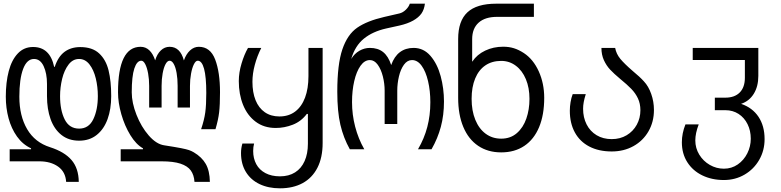

<svg xmlns="http://www.w3.org/2000/svg" viewBox="-20 -810 4240 1042"><path d="M193.5 65.5H32.5V0H148.5V-5Q103 -26 72.2 -69.2Q41.5 -112.5 26.5 -168.2Q11.5 -224 11.5 -285Q11.5 -363.5 27.5 -424.2Q43.5 -485 76.8 -520Q110 -555 159.5 -555Q251 -555 274 -447H277Q295.5 -503 330.5 -528.8Q365.5 -554.5 415.5 -554.5Q481 -554.5 518 -520.2Q555 -486 569.2 -428Q583.5 -370 583.5 -288.5Q583.5 -218 563.8 -163.5Q544 -109 505 -77.8Q466 -46.5 409.5 -46.5Q352.5 -46.5 313.2 -77.8Q274 -109 254.5 -163.5Q235 -218 235 -288.5V-354.5Q235 -412 216.8 -451Q198.5 -490 164.5 -490Q126 -490 105.5 -435.8Q85 -381.5 85 -285Q85 -181.5 127.2 -109.2Q169.5 -37 252 -11Q330 14 368.2 58.5Q406.5 103 407.5 177H339Q335.5 122.5 295.2 94Q255 65.5 193.5 65.5ZM511 -288.5Q511 -338.5 499.8 -384.8Q488.5 -431 465.5 -460.5Q442.5 -490 409 -490Q375 -490 351.8 -459.2Q328.5 -428.5 317.2 -382Q306 -335.5 306 -288.5Q306 -212 331 -162Q356 -112 409.5 -112Q462 -112 486.5 -163.2Q511 -214.5 511 -288.5Z M856 65.5H635V0H756V-5Q718.5 -26 687.5 -76.5Q656.5 -127 638.5 -189.8Q620.5 -252.5 620.5 -309Q620.5 -556 743 -556Q770.5 -556 790.5 -537Q810.5 -518 822 -482.5Q832.5 -517 853 -536.5Q873.5 -556 900.5 -556Q958 -556 978 -482Q990 -516.5 1011.2 -536.2Q1032.5 -556 1059 -556Q1121.5 -556 1147.8 -487Q1174 -418 1174 -309.5Q1174 -240 1169.2 -200Q1164.5 -160 1149.5 -109H1071.5Q1088.5 -159.5 1094 -199.8Q1099.5 -240 1099.5 -305.5Q1099.5 -393 1087.5 -436.8Q1075.5 -480.5 1053 -480.5Q1042 -480.5 1032.2 -461Q1022.5 -441.5 1016.8 -410Q1011 -378.5 1011 -344V-226.5H944V-344Q944 -382.5 938.5 -413.8Q933 -445 923 -462.8Q913 -480.5 900.5 -480.5Q888.5 -480.5 878.5 -462Q868.5 -443.5 862.8 -412.2Q857 -381 857 -344V-226.5H789.5V-344Q789.5 -380 783.8 -411.5Q778 -443 768.2 -461.8Q758.5 -480.5 747 -480.5Q723 -480.5 709 -438.2Q695 -396 695 -309Q695 -252 720.8 -186.8Q746.5 -121.5 787.2 -74.8Q828 -28 870.5 -21.5Q932 -12 962.2 -6Q992.5 0 1005.5 4.5Q1018.5 9 1031.5 16.5Q1075.5 42.5 1096.8 79.8Q1118 117 1119 177H1035.5Q1033 139.5 1015.5 115.2Q998 91 959.5 78.2Q921 65.5 856 65.5Z M1288 21Q1288 -6 1295.5 -31H1359Q1354 -12.5 1354 9.5Q1354 50 1370.8 81Q1387.5 112 1420.5 129.5Q1453.5 147 1499.5 147Q1547.5 147 1581.5 125.5Q1615.5 104 1633.2 64Q1651 24 1651 -30V-191.5H1645Q1614.5 -151 1569 -133.2Q1523.5 -115.5 1476.5 -115.5Q1413 -115.5 1367.8 -149.2Q1322.5 -183 1299.2 -240.8Q1276 -298.5 1276 -370Q1276 -416 1290.8 -465.2Q1305.5 -514.5 1326 -550H1398Q1375.5 -505.5 1362.8 -457.8Q1350 -410 1350 -366Q1350 -308.5 1367 -266.2Q1384 -224 1417 -201Q1450 -178 1496.5 -178Q1546.5 -178 1581.8 -204.5Q1617 -231 1635.5 -280.2Q1654 -329.5 1654 -397V-550H1731V-34Q1731 45 1702.8 100.2Q1674.5 155.5 1622.5 183.8Q1570.5 212 1499.5 212Q1436.5 212 1388.8 189.2Q1341 166.5 1314.5 123.2Q1288 80 1288 21Z M1810.5 -313Q1810.5 -461 1838 -542Q1865.5 -623 1918.8 -659.8Q1972 -696.5 2065 -718L2147.5 -737Q2166.5 -741.5 2182.8 -757.5Q2199 -773.5 2204 -790H2286Q2282.5 -759 2267.5 -737Q2252 -715 2222 -698.2Q2192 -681.5 2148.5 -671.5L2076 -655.5Q2002.5 -639 1954.8 -600.2Q1907 -561.5 1886 -490Q1903.5 -519 1930.5 -534.5Q1957.5 -550 1987.5 -550Q2031 -550 2059.2 -527.5Q2087.5 -505 2103 -457Q2119.5 -503.5 2150.2 -526.8Q2181 -550 2224.5 -550Q2279 -550 2316.2 -506.8Q2353.5 -463.5 2371.5 -396.8Q2389.5 -330 2389.5 -259Q2389.5 -185 2372.5 -121.8Q2355.5 -58.5 2322 0H2248.5Q2282.5 -58 2299 -121Q2315.5 -184 2315.5 -255Q2315.5 -317 2303.2 -369.2Q2291 -421.5 2268.5 -452.8Q2246 -484 2216 -484Q2190.5 -484 2172.2 -458.8Q2154 -433.5 2145 -395Q2136 -356.5 2136 -318V-137H2067.5V-318Q2067.5 -356.5 2057.8 -395.2Q2048 -434 2029.8 -459Q2011.5 -484 1987.5 -484Q1958.5 -484 1936.5 -453Q1914.5 -422 1902.5 -370Q1890.5 -318 1890.5 -256Q1890.5 -188 1907.5 -122.5Q1924.5 -57 1957 0H1878.5Q1844 -61.5 1827.2 -133.2Q1810.5 -205 1810.5 -313Z M2466.5 -279V-598.5Q2466.5 -696.5 2516.8 -743.2Q2567 -790 2673 -790H2877.5V-718.5H2678Q2612.5 -718.5 2577.5 -687Q2542.5 -655.5 2542.5 -597.5V-476H2543.5Q2568.5 -514 2613 -535.2Q2657.5 -556.5 2711 -556.5Q2742.5 -556.5 2769 -548.2Q2795.5 -540 2823 -522Q2874 -488.5 2903.8 -423Q2933.5 -357.5 2933.5 -279Q2933.5 -186.5 2905.8 -120Q2878 -53.5 2825.5 -18.2Q2773 17 2700 17Q2628 17 2575.2 -18.5Q2522.5 -54 2494.5 -120.8Q2466.5 -187.5 2466.5 -279ZM2853.5 -273.5Q2853.5 -333.5 2834 -380.2Q2814.5 -427 2779.5 -453.2Q2744.5 -479.5 2700 -479.5Q2650 -479.5 2614 -455Q2578 -430.5 2558.8 -384Q2539.5 -337.5 2539.5 -273.5Q2539.5 -209 2559.5 -160Q2579.5 -111 2615.8 -84.2Q2652 -57.5 2700 -57.5Q2750.5 -57.5 2785 -87.5Q2819.5 -117.5 2836.5 -166.5Q2853.5 -215.5 2853.5 -273.5Z M3072.5 -209Q3072.5 -232 3076.5 -255.8Q3080.5 -279.5 3088 -299H3159Q3151.5 -275 3148 -256.2Q3144.5 -237.5 3144.5 -219.5Q3144.5 -172.5 3163.5 -135Q3182.5 -97.5 3217.8 -76.2Q3253 -55 3300 -55Q3345.5 -55 3380.8 -76Q3416 -97 3435.8 -133Q3455.5 -169 3455.5 -212Q3455.5 -247.5 3442.2 -275.8Q3429 -304 3406.2 -327.5Q3383.5 -351 3345 -382.5Q3312 -410 3291.2 -432.2Q3270.5 -454.5 3257.2 -483.8Q3244 -513 3244 -550H3318.5Q3324.5 -517.5 3346.2 -491Q3368 -464.5 3413 -425.5Q3453 -392.5 3474.5 -368.5Q3499.5 -342 3514.2 -300.2Q3529 -258.5 3529 -213Q3529 -149 3499.5 -97.5Q3470 -46 3417.8 -17Q3365.5 12 3300 12Q3229.5 12 3178.2 -14.8Q3127 -41.5 3099.8 -91.2Q3072.5 -141 3072.5 -209Z M3680.5 -38Q3680.5 -86 3700 -135H3772Q3753.5 -86.5 3753.5 -48Q3753.5 -6 3775 29.2Q3796.5 64.5 3832.2 85Q3868 105.5 3908.5 105.5Q3950.5 105.5 3983.8 82.5Q4017 59.5 4035.8 22Q4054.5 -15.5 4054.5 -57Q4054.5 -101 4037 -136.2Q4019.5 -171.5 3988.2 -191.8Q3957 -212 3916.5 -212H3859.5V-280H3916.5Q3967 -280 3994.8 -308.2Q4022.5 -336.5 4022.5 -388V-484.5H3739.5V-550H4095.5V-398Q4095.5 -341 4070.8 -301Q4046 -261 4002 -246.5Q4063.5 -225.5 4096.5 -176Q4129.5 -126.5 4129.5 -55Q4129.5 6.5 4100.5 57.2Q4071.5 108 4021 137.5Q3970.5 167 3908.5 167Q3843.5 167 3791.8 142Q3740 117 3710.2 70.5Q3680.5 24 3680.5 -38Z"/></svg>

Font: JuliaMono Light
Style: Regular
Weight: 300
Monospace: yes
Designer: cormullion
Foundry: corm
Version: Version 0.054; ttfautohint (v1.8.4)